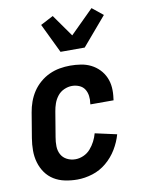

<svg xmlns="http://www.w3.org/2000/svg" viewBox="-88 -839 675 907"><g transform="rotate(-10 250.0 -385.0)"><path d="M209 8Q179 8 150 2Q121 -4 97.5 -18.5Q74 -33 58 -55.5Q42 -78 34 -105.5Q26 -133 26 -162.5Q26 -192 31 -222L51 -342Q55 -367 64 -392Q73 -417 87.5 -439Q102 -461 123 -479Q144 -497 168 -508Q192 -519 217.5 -523.5Q243 -528 268 -528Q294 -528 319.5 -524Q345 -520 367 -509Q389 -498 406 -480.5Q423 -463 433 -440.5Q443 -418 445 -392.5Q447 -367 443 -340L442 -331H331V-336Q334 -354 331.5 -372Q329 -390 320 -404Q311 -418 294.5 -425Q278 -432 260 -432Q241 -432 222 -423.5Q203 -415 190.5 -399Q178 -383 171.5 -364.5Q165 -346 162 -327L142 -207Q138 -185 138.5 -163.5Q139 -142 148.5 -124.5Q158 -107 176.5 -97.5Q195 -88 217 -88Q236 -88 255.5 -96.5Q275 -105 289 -121Q303 -137 312.5 -155.5Q322 -174 327 -193L431 -170Q421 -134 400.5 -100Q380 -66 349.5 -40.5Q319 -15 282 -3.5Q245 8 209 8ZM235 -600 167 -741 228 -773 303 -667 415 -778 467 -736 351 -600Z"/></g></svg>

Font: Iosevka Term Curly
Style: Bold Italic
Weight: 700
Italic angle: -9°
Designer: Belleve Invis
Foundry: Belleve Invis
Version: Version 32.3.0